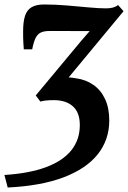

<svg xmlns="http://www.w3.org/2000/svg" viewBox="-50 -589 569 852"><path d="M-15.8 243.1 -30.4 187.5Q79.3 180.5 153.7 153Q228.2 125.4 266.2 78.3Q304.2 31.1 304.2 -34.3Q304.2 -89.4 273.7 -117Q243.1 -144.6 188.9 -144.6Q170.1 -144.6 155.3 -143.1Q140.5 -141.6 129 -138.3L108.7 -165.5L310.8 -408.2L347.9 -451Q319.5 -451.1 290.3 -451.2Q261.1 -451.3 231 -451.4Q200.8 -451.4 168.4 -451.4Q145 -451.4 130.5 -444.3Q116 -437.2 107.6 -419.6Q99.2 -402 92.9 -370.1H55.6Q54.5 -384.7 53.7 -397.7Q52.9 -410.8 52.7 -423.7Q52.6 -436.7 52.6 -451.2Q52.6 -493 61.2 -519Q69.9 -545.1 90.4 -557.1Q110.8 -569.1 145.7 -569.1Q194.8 -569.1 246.1 -564.8Q297.4 -560.5 343 -556.2Q388.6 -551.9 420.6 -551.9Q438.1 -551.9 451.2 -555.4Q464.4 -559 473.9 -566.7L498.2 -539.3L254.9 -245.7Q261.3 -245.3 269.8 -244.2Q278.2 -243.2 288.5 -241.4Q332 -235.3 365 -212Q398.1 -188.7 416.5 -148.9Q434.9 -109.2 434.9 -54.6Q434.9 31 384 95.3Q333 159.5 232.8 197.7Q132.5 235.9 -15.8 243.1Z"/></svg>

Font: Merriweather Light
Style: Italic
Weight: 300
Italic angle: -7.8°
Designer: Eben Sorkin
Foundry: Eben Sorkin
Version: Version 2.101